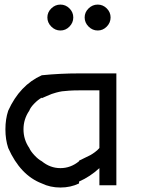

<svg xmlns="http://www.w3.org/2000/svg" viewBox="-20 -828 707 858"><path d="M375.8 -790.4Q393.3 -807.5 416.7 -807.5Q440 -807.5 457.1 -790.4Q474.2 -773.3 474.2 -750Q474.2 -726.7 457.1 -709.2Q440 -691.7 416.7 -691.7Q393.3 -691.7 375.8 -709.2Q358.3 -726.7 358.3 -750Q358.3 -773.3 375.8 -790.4ZM209.2 -790.4Q226.7 -807.5 250 -807.5Q273.3 -807.5 290.4 -790.4Q307.5 -773.3 307.5 -750Q307.5 -726.7 290.4 -709.2Q273.3 -691.7 250 -691.7Q226.7 -691.7 209.2 -709.2Q191.7 -726.7 191.7 -750Q191.7 -773.3 209.2 -790.4ZM424.2 -76.7Q382.5 -38.3 333.3 -16.7V-8.3Q295.8 10 250 10Q204.2 10 166.7 -8.3Q70.8 -45 16.7 -166.7Q4.2 -204.2 4.2 -250Q4.2 -295.8 16.7 -333.3Q68.3 -447.5 166.7 -491.7Q248.3 -500 333.3 -500H500V0H424.2ZM333.3 -107.5V-110Q340.8 -114.2 357.9 -122.1Q375 -130 384.2 -135Q393.3 -140 405 -148.8Q416.7 -157.5 424.2 -166.7V-424.2H333.3Q309.2 -424.2 289.2 -422.9Q269.2 -421.7 257.5 -420Q245.8 -418.3 230.8 -414.2Q215.8 -410 210.4 -407.9Q205 -405.8 188.8 -398.8Q172.5 -391.7 166.7 -389.2V-391.7Q150.8 -383.3 133.3 -365.4Q115.8 -347.5 110.8 -333.3Q85 -295.8 85 -250Q85 -204.2 110.8 -166.7Q116.7 -152.5 133.8 -134.2Q150.8 -115.8 166.7 -107.5Q204.2 -76.7 250 -76.7Q295.8 -76.7 333.3 -107.5Z"/></svg>

Font: 0xA000-Mono
Style: Mono
Weight: 400
Version: Version 0.1